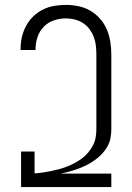

<svg xmlns="http://www.w3.org/2000/svg" viewBox="-20 -763 540 783"><path d="M66 0V-145H121V-56Q138 -57 155 -59.5Q172 -62 189 -65.5Q206 -69 222.5 -73.5Q239 -78 255 -84.5Q271 -91 286 -99Q301 -107 315 -117.5Q329 -128 340 -141.5Q351 -155 359 -170Q367 -185 370 -202Q373 -219 373 -236V-540Q373 -558 371 -576.5Q369 -595 362.5 -612Q356 -629 345 -644Q334 -659 318.5 -669Q303 -679 285 -683.5Q267 -688 249 -688Q224 -688 200 -680Q176 -672 158.5 -654Q141 -636 133 -612Q125 -588 125 -563V-559H64V-564Q64 -589 69.5 -612.5Q75 -636 86.5 -657.5Q98 -679 115.5 -696Q133 -713 155 -724Q177 -735 201 -739Q225 -743 249 -743Q275 -743 301 -737.5Q327 -732 349 -719Q371 -706 388.5 -686Q406 -666 416 -642Q426 -618 430 -592Q434 -566 434 -540V-236Q434 -218 430.5 -199.5Q427 -181 417.5 -164.5Q408 -148 395 -134.5Q382 -121 366.5 -110Q351 -99 334.5 -90.5Q318 -82 300.5 -75.5Q283 -69 265 -64Q247 -59 228 -55H434V0Z"/></svg>

Font: Iosevka Light
Style: Regular
Weight: 300
Monospace: yes
Designer: Belleve Invis
Foundry: Belleve Invis
Version: Version 32.5.0; ttfautohint (v1.8.4)